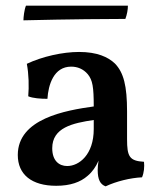

<svg xmlns="http://www.w3.org/2000/svg" viewBox="-20 -651 563 680"><path d="M433 -631H72C66 -617 63 -590 63 -579C225 -583 371 -584 424 -584C430 -600 433 -617 433 -631ZM490 -78C438 -81 430 -97 430 -158V-256C430 -347 418 -394 387 -426C363 -449 324 -467 260 -467C202 -467 130 -451 75 -425C82 -389 83 -344 80 -310C96 -303 124 -301 148 -301C151 -350 170 -415 232 -415C254 -415 275 -407 291 -388C308 -367 312 -343 312 -274C212 -260 43 -231 43 -102C43 -33 92 7 179 7C229 7 265 -6 290 -28C307 -42 320 -61 329 -82C327 -70 326 -58 326 -49C326 -15 335 2 354 9C392 -9 442 -21 483 -23C490 -39 492 -60 490 -78ZM312 -194C312 -103 260 -63 218 -63C189 -63 165 -82 165 -126C165 -199 237 -215 312 -226Z"/></svg>

Font: Vollkorn Semibold
Style: Regular
Weight: 600
Designer: Friedrich Althausen
Foundry: Friedrich Althausen
Version: Version 4.015;PS 004.015;hotconv 1.0.88;makeotf.lib2.5.64775